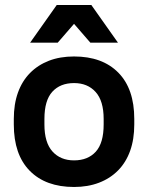

<svg xmlns="http://www.w3.org/2000/svg" viewBox="-20 -735 590 765"><path d="M275 10Q162 10 98.5 -54.5Q35 -119 35 -239V-261Q35 -320 51.5 -366Q68 -412 99.5 -444Q131 -476 175 -493Q219 -510 275 -510Q388 -510 451.5 -445.5Q515 -381 515 -261V-239Q515 -180 498.5 -134Q482 -88 450.5 -56Q419 -24 374.5 -7Q330 10 275 10ZM275 -96Q330 -96 361.5 -130.5Q393 -165 393 -239V-261Q393 -333 361 -368.5Q329 -404 275 -404Q220 -404 188.5 -369.5Q157 -335 157 -261V-239Q157 -167 189 -131.5Q221 -96 275 -96ZM206 -715H344L450 -565H340L275 -640L210 -565H100Z"/></svg>

Font: PT Root UI Bold
Style: Regular
Weight: 700
Designer: Vitaly Kuzmin
Foundry: ParaType Ltd.
Version: Version 2.000G